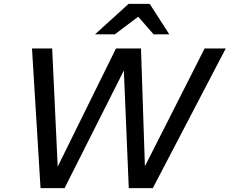

<svg xmlns="http://www.w3.org/2000/svg" viewBox="-20 -970 1184 990"><path d="M189 0 145 -720H249L280 -57H251L578 -720H707L729 -57H699L1035 -720H1144L768 0H644L617 -645H638L313 0ZM470 -793 643 -950H752L853 -793H772L655 -927H750L572 -793Z"/></svg>

Font: Instrument Sans Medium
Style: Italic
Weight: 500
Italic angle: -13°
Designer: Rodrigo Fuenzalida
Foundry: fragTYPE
Version: Version 1.000;gftools[0.9.28]